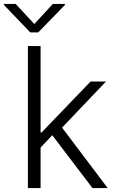

<svg xmlns="http://www.w3.org/2000/svg" viewBox="-58 -964 596 984"><path d="M85 0H150V-208L210 -271L416 0H494L260 -310L485 -546H406L155 -285H150V-728H85ZM-38 -939 97 -798H138L275 -939V-944H213L118 -841L22 -944H-38Z"/></svg>

Font: Wafeq Light
Style: Regular
Weight: 300
Designer: Rasmus Andersson & Azza Alameddine
Foundry: Google & TypeTogether
Version: Version 3.000;January 28, 2025;FontCreator 15.0.0.3014 64-bi